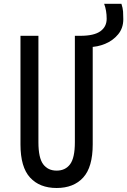

<svg xmlns="http://www.w3.org/2000/svg" viewBox="-20 -963 658 993"><path d="M272.9 9.3Q185.1 9.3 135.5 -44.7Q85.9 -98.6 85.9 -216.3V-777.8H178.7V-227.5Q178.7 -146.5 203.4 -113.5Q228 -80.6 272.9 -80.6Q317.9 -80.6 342.5 -113.5Q367.2 -146.5 367.2 -227.5V-777.8H459.5V-216.3Q459.5 -98.6 410.2 -44.7Q360.8 9.3 272.9 9.3ZM441.9 -719.7 395.5 -777.8Q466.3 -777.8 499 -801.3Q531.7 -824.7 531.7 -866.2Q531.7 -908.7 518.6 -943.4H607.9Q615.2 -921.9 616.5 -903.3Q617.7 -884.8 617.7 -863.8Q617.7 -817.4 590.8 -785.2Q564 -752.9 523.7 -736.3Q483.4 -719.7 441.9 -719.7Z"/></svg>

Font: Voltaire
Style: Regular
Weight: 400
Designer: Yvonne Schüttler, Eben Sorkin, Emma Marichal
Foundry: Sorkin Type Co.
Version: Version 1.010; ttfautohint (v1.8.4.7-5d5b)